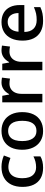

<svg xmlns="http://www.w3.org/2000/svg" viewBox="974 -1566 601 2590"><g transform="rotate(-90 1275.0 -270.5)"><path d="M49.3 -267.6Q49.3 -356.9 81.3 -420.7Q113.3 -484.4 173.6 -517.8Q233.9 -551.3 318.4 -551.3Q399.9 -551.3 473.1 -519L439.9 -430.7Q401.9 -444.8 373 -451.7Q344.2 -458.5 317.9 -458.5Q268.1 -458.5 233.4 -435.1Q200.2 -413.1 183.3 -371.1Q166.5 -329.1 166.5 -268.6Q166.5 -167 216.3 -120.1Q253.4 -84.5 314.5 -84.5Q393.1 -84.5 460.9 -120.6V-26.4Q400.4 9.8 307.1 9.8Q224.6 9.8 167 -22.7Q109.4 -55.2 79.3 -117.4Q49.3 -179.7 49.3 -267.6Z M550.3 -271.5Q550.3 -359.4 580.8 -422.1Q611.3 -484.9 668.7 -518.1Q726.1 -551.3 805.7 -551.3Q883.3 -551.3 940.2 -517.1Q997.1 -482.9 1027.6 -419.7Q1058.1 -356.4 1058.1 -271.5Q1058.1 -183.6 1027.8 -120.4Q997.6 -57.1 939.9 -23.7Q882.3 9.8 802.7 9.8Q725.1 9.8 668 -25.4Q610.8 -60.5 580.6 -124.3Q550.3 -188 550.3 -271.5ZM905.3 -127.4Q940.9 -175.3 940.9 -271.5Q940.9 -370.6 902.3 -418.5Q867.7 -461.9 803.7 -461.9Q747.6 -461.9 713.4 -426.8Q667.5 -379.4 667.5 -271.5Q667.5 -179.2 703.1 -129.4Q736.8 -79.6 804.7 -79.6Q871.1 -79.6 905.3 -127.4Z M1190.4 -541H1278.3L1294.9 -448.7H1301.3Q1329.1 -500 1368.9 -525.6Q1408.7 -551.3 1457.5 -551.3Q1482.9 -551.3 1523.4 -544.9L1510.3 -436.5Q1478.5 -443.8 1443.4 -443.8Q1404.3 -443.8 1374.5 -426.8Q1344.7 -409.7 1327.1 -378.4Q1304.7 -338.9 1304.7 -283.2V0H1190.4Z M1622.6 -541H1710.4L1727.1 -448.7H1733.4Q1761.2 -500 1801 -525.6Q1840.8 -551.3 1889.6 -551.3Q1915 -551.3 1955.6 -544.9L1942.4 -436.5Q1910.6 -443.8 1875.5 -443.8Q1836.4 -443.8 1806.6 -426.8Q1776.9 -409.7 1759.3 -378.4Q1736.8 -338.9 1736.8 -283.2V0H1622.6Z M2022.5 -266.6Q2022.5 -355 2052.2 -418.9Q2082 -482.9 2138.4 -517.1Q2194.8 -551.3 2272.9 -551.3Q2344.7 -551.3 2396.2 -521.7Q2447.8 -492.2 2475.1 -436.5Q2502.4 -380.9 2502.4 -303.2V-243.2H2139.2Q2140.6 -163.1 2182.1 -119.9Q2223.6 -76.7 2299.8 -76.7Q2348.1 -76.7 2386.2 -84.7Q2424.3 -92.8 2474.6 -114.3V-27.3Q2430.7 -6.8 2388.2 1.5Q2345.7 9.8 2289.1 9.8Q2205.1 9.8 2145.3 -22.7Q2085.4 -55.2 2054 -117.2Q2022.5 -179.2 2022.5 -266.6ZM2275.9 -467.8Q2218.8 -467.8 2183.6 -430.4Q2148.4 -393.1 2142.6 -321.8H2394.5Q2394 -389.6 2362.5 -428.7Q2331.1 -467.8 2275.9 -467.8Z"/></g></svg>

Font: Viking Open Sans Light
Style: Bold
Weight: 600
Foundry: Ascender Corporation
Version: Version 2.001